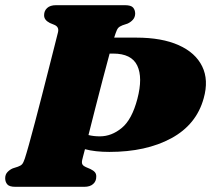

<svg xmlns="http://www.w3.org/2000/svg" viewBox="-21 -720 814 740"><path d="M296 -104.5Q293 -91.5 297.2 -85.5Q301.5 -79.5 310 -76L327.5 -68.5Q339 -63 344.8 -56.2Q350.5 -49.5 350 -38.5Q350 -21.5 338 -10.8Q326 0 304 0H38Q15 0 7 -9.5Q-1 -19 -1 -33Q-1 -47.5 7.8 -56.8Q16.5 -66 28 -71L48 -77.5Q59.5 -81.5 64.5 -87.5Q69.5 -93.5 74.5 -108.5Q80 -125 90.5 -162.5Q101 -200 114 -249.5Q127 -299 140.8 -352.5Q154.5 -406 167 -455.2Q179.5 -504.5 189 -542Q198.5 -579.5 202.5 -595.5Q207.5 -616 189 -624L171 -631.5Q148.5 -643 149 -661.5Q149 -678.5 160.8 -689.2Q172.5 -700 195 -700H460.5Q484 -700 492 -690.8Q500 -681.5 500 -667Q499.5 -653 490.8 -643.5Q482 -634 470.5 -629L451 -622.5Q439.5 -618 434.5 -612.2Q429.5 -606.5 424.5 -591.5Q422.5 -585 419 -575H504.5Q602.5 -575 667.5 -546Q732.5 -517 758.2 -464.2Q784 -411.5 764 -341Q736 -239.5 639 -187Q542 -134.5 400.5 -134.5Q345.5 -134.5 306.5 -145Q302 -128 299.2 -117.2Q296.5 -106.5 296 -104.5ZM415 -513.5H401.5Q389.5 -469.5 374.8 -413.5Q360 -357.5 345.8 -301.2Q331.5 -245 320 -199.5Q340 -194.5 364 -194.5Q409 -194.5 448.2 -226.8Q487.5 -259 508.5 -339Q530 -421 508 -467.2Q486 -513.5 415 -513.5Z"/></svg>

Font: Fraunces 9pt S000 Black
Style: Italic
Weight: 900
Italic angle: -16°
Version: Version 1.000; ttfautohint (v1.8.3)